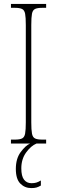

<svg xmlns="http://www.w3.org/2000/svg" viewBox="-20 -734 293 982"><path d="M36 0V-20H56Q81 -20 93 -26Q105 -32 108.5 -51Q112 -70 112 -108V-606Q112 -645 108.5 -663.5Q105 -682 93 -688Q81 -694 56 -694H36V-714H216V-694H196Q171 -694 159 -688Q147 -682 143.5 -663.5Q140 -645 140 -606V-108Q140 -70 143.5 -51Q147 -32 159 -26Q171 -20 196 -20H216V0ZM140 228Q107 228 84 205Q61 182 61 130Q61 77 86 43.5Q111 10 134 0H167Q138 12 113.5 46Q89 80 89 127Q89 167 103 185Q117 203 141 203Q155 203 165.5 200Q176 197 189 189V215Q177 222 166.5 225Q156 228 140 228Z"/></svg>

Font: Noto Serif Georgian ExtraCondensed Thin
Style: Regular
Weight: 100
Width: 2
Designer: Monotype Design Team, Akaki Razmadze
Foundry: Google LLC
Version: Version 2.003; ttfautohint (v1.8.4.7-5d5b)